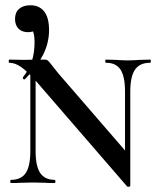

<svg xmlns="http://www.w3.org/2000/svg" viewBox="-20 -694 592 728"><path d="M166 -580Q166 -530 142.5 -484.5Q119 -439 75 -394Q74 -393 72 -393Q69 -393 67.5 -395.5Q66 -398 67 -401Q92 -433 101.5 -464.5Q111 -496 111 -533Q111 -561 105 -575.5Q99 -590 88 -600L125 -607Q126 -590 115.5 -581Q105 -572 87 -572Q63 -572 50 -585.5Q37 -599 37 -622Q37 -647 52.5 -660.5Q68 -674 95 -674Q129 -674 147.5 -650.5Q166 -627 166 -580ZM95 -446 115 -443V-121Q115 -64 132.5 -38Q150 -12 188 -12Q190 -12 190 -6Q190 0 188 0Q164 0 151 -1L106 -2L60 -1Q46 0 21 0Q19 0 19 -6Q19 -12 21 -12Q60 -12 77.5 -38Q95 -64 95 -121ZM462 13 117 -386Q83 -424 60 -440Q37 -456 15 -456Q13 -456 13 -462Q13 -468 15 -468L71 -467Q80 -467 94 -467.5Q108 -468 150 -468Q158 -468 163 -463Q168 -458 178 -445L201 -416L464 -112L474 11Q474 13 469 14Q464 15 462 13ZM474 11 454 -20V-347Q454 -404 437 -430Q420 -456 382 -456Q379 -456 379 -462Q379 -468 382 -468L419 -467Q447 -465 464 -465Q481 -465 511 -467L549 -468Q552 -468 552 -462Q552 -456 549 -456Q510 -456 492 -430Q474 -404 474 -347Z"/></svg>

Font: Cormorant SC SemiBold
Style: Regular
Weight: 600
Designer: Christian Thalmann (Catharsis Fonts)
Foundry: Catharsis Fonts
Version: Version 4.000